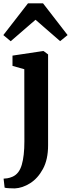

<svg xmlns="http://www.w3.org/2000/svg" viewBox="-36 -858 416 1122"><path d="M37 -473V-533L214 -559.5H219L245 -540V-9Q245 74 215 129.2Q185 184.5 140 212.8Q95 241 50.5 243Q38.5 243 17.8 242Q-3 241 -9 238.5L-15 186Q-8 186 6.8 183.8Q21.5 181.5 37.5 174.5Q76 157.5 91.2 105.2Q106.5 53 106.5 -32.5L106 -453.5ZM127.5 -838.5H215.5L359 -653L315.5 -617.5L171.5 -742.5L26.5 -617L-16.5 -653Z"/></svg>

Font: Merriweather Text Regular
Style: Bold
Weight: 700
Designer: Eben Sorkin
Foundry: Eben Sorkin
Version: Version 2.100; ttfautohint (v1.7.19-72a1) -l 8 -r 50 -G 200 